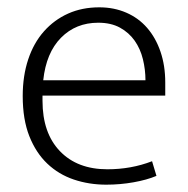

<svg xmlns="http://www.w3.org/2000/svg" viewBox="-20 -496 513 524"><path d="M431 -235H96V-221Q96 -133 143.5 -83.5Q191 -34 273 -34Q338 -34 395 -56L407 -16Q381 -5 344.5 1.5Q308 8 270 8Q223 8 181.5 -6Q140 -20 109 -49.5Q78 -79 60 -124.5Q42 -170 42 -234Q42 -289 57 -334Q72 -379 100 -410.5Q128 -442 166 -459Q204 -476 251 -476Q291 -476 324.5 -461.5Q358 -447 381.5 -420Q405 -393 418 -355Q431 -317 431 -271ZM377 -277Q377 -306 370 -334.5Q363 -363 347.5 -385Q332 -407 307.5 -420.5Q283 -434 248 -434Q187 -434 146.5 -393Q106 -352 98 -277Z"/></svg>

Font: Ek Mukta ExtraLight
Style: Regular
Weight: 275
Designer: Girish Dalvi and Yashodeep Gholap
Foundry: Ek Type
Version: Version 2.538;PS 1.002;hotconv 16.6.51;makeotf.lib2.5.65220;